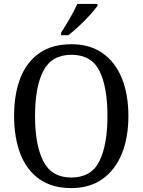

<svg xmlns="http://www.w3.org/2000/svg" viewBox="-20 -951 729 981"><path d="M344 10Q246 10 181 -36Q116 -82 84 -165Q52 -248 52 -359Q52 -470 84 -552Q116 -634 181 -679.5Q246 -725 345 -725Q439 -725 504 -679.5Q569 -634 602.5 -551.5Q636 -469 636 -358Q636 -247 602 -164.5Q568 -82 503 -36Q438 10 344 10ZM344 -44Q446 -44 487.5 -127Q529 -210 529 -358Q529 -507 488 -589Q447 -671 345 -671Q244 -671 201.5 -589Q159 -507 159 -358Q159 -210 201.5 -127Q244 -44 344 -44ZM292 -784Q313 -816 336.5 -856.5Q360 -897 375 -931H478V-921Q466 -904 440.5 -875.5Q415 -847 384.5 -818.5Q354 -790 329 -771H292Z"/></svg>

Font: Noto Serif Myanmar SemiCondensed
Style: Regular
Weight: 400
Width: 4
Designer: Ben Mitchell and the Monotype Design Team
Foundry: Monotype Imaging Inc.
Version: Version 2.106; ttfautohint (v1.8.4.7-5d5b)